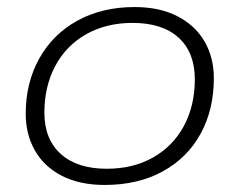

<svg xmlns="http://www.w3.org/2000/svg" viewBox="-20 -515 678 545"><path d="M53 -192Q53 -280 91.5 -349Q130 -418 200 -456.5Q270 -495 362 -495Q433 -495 483.5 -469Q534 -443 560.5 -397.5Q587 -352 587 -293Q587 -204 549.5 -135.5Q512 -67 442 -28.5Q372 10 277 10Q206 10 155.5 -16Q105 -42 79 -88Q53 -134 53 -192ZM533 -290Q533 -366 487 -408Q441 -450 356 -450Q282 -450 225 -418Q168 -386 137 -328Q106 -270 106 -195Q106 -120 152.5 -78Q199 -36 283 -36Q358 -36 414.5 -68Q471 -100 502 -157.5Q533 -215 533 -290Z"/></svg>

Font: Niramit ExtraLight
Style: Italic
Weight: 200
Italic angle: -10°
Designer: Katatrad Aksorn Co.,Ltd.
Foundry: Cadson Demak Co.,Ltd.
Version: Version 1.000; ttfautohint (v1.6)